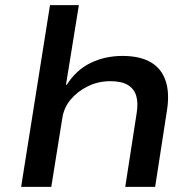

<svg xmlns="http://www.w3.org/2000/svg" viewBox="-20 -725 761 745"><path d="M62 0 174 -705H286L236 -396H239Q276 -454 332 -481Q388 -508 455 -508Q523 -508 565 -483.5Q607 -459 623 -410.5Q639 -362 627 -291L582 0H466L510 -284Q517 -326 508.5 -353.5Q500 -381 475.5 -395.5Q451 -410 408 -410Q361 -410 320.5 -390Q280 -370 254 -338.5Q228 -307 222 -268L179 0Z"/></svg>

Font: Nunito Sans 7pt SemiExpanded SemiBold
Style: Italic
Weight: 600
Width: 6
Italic angle: -9°
Designer: Vernon Adams
Foundry: Vernon Adams
Version: Version 3.101;gftools[0.9.27]